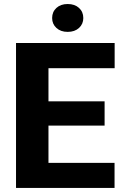

<svg xmlns="http://www.w3.org/2000/svg" viewBox="-20 -922 601 942"><path d="M542 -123V0H58.6V-710.9H542.5V-587.4H217.8V-424.8H493.2V-305.7H217.8V-123ZM235.8 -833.5Q235.8 -863.8 256.8 -883.1Q277.8 -902.3 312 -902.3Q346.7 -902.3 367.7 -883.1Q388.7 -863.8 388.7 -833.5Q388.7 -804.2 367.7 -784.9Q346.7 -765.6 312 -765.6Q277.8 -765.6 256.8 -784.9Q235.8 -804.2 235.8 -833.5Z"/></svg>

Font: Vazirmatn RD UI ExtraBold
Style: Regular
Weight: 800
Designer: Saber Rastikerdar
Foundry: Saber Rastikerdar
Version: Version 33.003